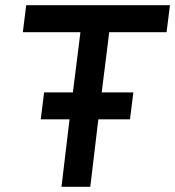

<svg xmlns="http://www.w3.org/2000/svg" viewBox="-20 -720 675 740"><path d="M150 -364H261L290 -596H68L81 -700H635L622 -596H401L372 -364H494L481 -260H359L328 0H217L248 -260H137Z"/></svg>

Font: Haskoy SemiBold
Style: Italic
Weight: 600
Designer: Ertekin Erdin
Foundry: Ertekin Erdin
Version: Version 2.000; ttfautohint (v1.8.4.7-5d5b)